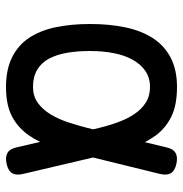

<svg xmlns="http://www.w3.org/2000/svg" viewBox="-5 -595 610 640"><g transform="rotate(90 300.0 -275.0)"><path d="M560 -46Q565 -23 557 -10Q549 3 526 8Q503 13 489.5 5Q476 -3 471 -26L453 -104Q443 -83 431 -66Q406 -30 368 -10Q330 10 270 10Q212 10 171.5 -10Q131 -30 106.5 -66.5Q82 -103 71 -154.5Q60 -206 60 -270Q60 -334 71 -387Q82 -440 106.5 -478.5Q131 -517 171.5 -538.5Q212 -560 270 -560Q330 -560 368 -541.5Q406 -523 431 -490Q443 -473 454 -453L471 -524Q476 -547 489.5 -555Q503 -563 526 -558Q549 -553 557 -540Q565 -527 560 -504L505 -280ZM411 -280 410 -285Q401 -325 389 -359Q377 -393 360.5 -417.5Q344 -442 322 -456Q300 -470 270 -470Q239 -470 216.5 -454.5Q194 -439 179 -412Q164 -385 157 -348.5Q150 -312 150 -270Q150 -228 156 -193.5Q162 -159 175.5 -133.5Q189 -108 212.5 -94Q236 -80 270 -80Q300 -80 322 -95.5Q344 -111 360.5 -137.5Q377 -164 388.5 -199.5Q400 -235 410 -275Z"/></g></svg>

Font: Maple Mono NF CN
Style: Regular
Weight: 400
Monospace: yes
Designer: subframe7536
Version: Version 7.000